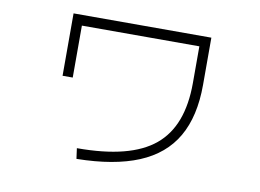

<svg xmlns="http://www.w3.org/2000/svg" viewBox="-64 -668 1009 744"><g transform="rotate(10 440.0 -296.5)"><path d="M272.2 -61.1Q377.8 -61.1 453.3 -80.6Q528.9 -100 576.7 -139.4Q624.4 -178.9 647.8 -241.1Q671.1 -303.3 671.1 -387.8V-532.2H208.9V-327.8H168.9V-573.3H711.1V-387.8Q711.1 -263.3 664.4 -182.8Q617.8 -102.2 521.7 -62.2Q425.6 -22.2 277.8 -20Z"/></g></svg>

Font: Paperlogy 2 ExtraLight
Style: Regular
Weight: 250
Designer: redesigned by Lee Juim, glyphs from Gmarket Sans & Montserrat
Foundry: PT&
Version: Version 1.001